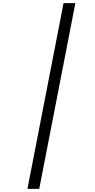

<svg xmlns="http://www.w3.org/2000/svg" viewBox="-20 -1000 603 1223"><path d="M460 -980 230 203.1H154.8L384.8 -980Z"/></svg>

Font: Arimo
Style: Italic
Weight: 400
Italic angle: -12°
Designer: Steve Matteson
Foundry: Monotype Imaging Inc.
Version: Version 1.33